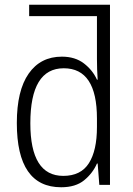

<svg xmlns="http://www.w3.org/2000/svg" viewBox="-20 -780 561 810"><path d="M247 -38Q108 -38 108 -260Q108 -492 249 -492Q389 -492 389 -280V-244Q389 -145 355 -91.5Q321 -38 247 -38ZM238 10Q299 10 335 -19.5Q371 -49 389 -90H392L399 0H444V-760H103V-712H389V-531Q389 -488 392 -444H389Q371 -484 334 -512.5Q297 -541 241 -541Q151 -541 101 -469.5Q51 -398 51 -261Q51 10 238 10Z"/></svg>

Font: Noto Sans UI SemiCondensed Light
Style: Regular
Weight: 300
Width: 4
Designer: Monotype Design Team
Foundry: Monotype Imaging Inc.
Version: Version 1.901